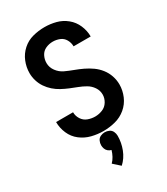

<svg xmlns="http://www.w3.org/2000/svg" viewBox="-238 -848 1052 1206"><g transform="rotate(-30 288.0 -244.5)"><path d="M287 8Q330 8 373 -3Q416 -14 450 -42.5Q484 -71 501.5 -112Q519 -153 519 -196Q519 -228 508.5 -259Q498 -290 478 -315.5Q458 -341 432 -359.5Q406 -378 376.5 -392Q347 -406 317 -417Q287 -428 258 -441.5Q229 -455 209 -482Q189 -509 189 -541Q189 -568 201.5 -592Q214 -616 238.5 -627Q263 -638 290 -638Q315 -638 339 -628.5Q363 -619 376 -596Q389 -573 389 -547H513V-548Q513 -589 496 -628.5Q479 -668 446 -695Q413 -722 372.5 -732.5Q332 -743 290 -743Q247 -743 205 -732Q163 -721 130.5 -692Q98 -663 81.5 -622.5Q65 -582 65 -539Q65 -511 73.5 -483Q82 -455 98 -431.5Q114 -408 135.5 -389Q157 -370 182 -356.5Q207 -343 233.5 -332Q260 -321 286.5 -311Q313 -301 338 -286.5Q363 -272 379.5 -247.5Q396 -223 396 -194Q396 -167 381 -142.5Q366 -118 340 -107.5Q314 -97 287 -97Q260 -97 234.5 -106.5Q209 -116 194 -139.5Q179 -163 179 -190H56V-189Q56 -147 73.5 -106.5Q91 -66 125.5 -39.5Q160 -13 202 -2.5Q244 8 287 8ZM276 254Q312 221 330 174Q348 127 348 78Q348 62 341 47Q334 32 319 25Q304 18 288 18Q272 18 257 25Q242 32 235 47Q228 62 228 78Q228 91 232.5 103.5Q237 116 247 124.5Q257 133 270 136Q264 157 253.5 176.5Q243 196 228 211Z"/></g></svg>

Font: Iosevka Sparkle
Style: Bold
Weight: 700
Designer: Belleve Invis
Foundry: Belleve Invis
Version: Version 4.5.0; ttfautohint (v1.8.3)